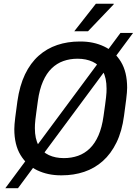

<svg xmlns="http://www.w3.org/2000/svg" viewBox="-20 -915 736 1013"><path d="M300.8 10Q232.5 10 176.9 -16.4Q121.2 -42.8 88.4 -96.9Q55.5 -151 55.5 -234Q55.5 -255.5 60.5 -295.9Q65.5 -336.2 71.8 -380.8Q83.5 -463.2 112.1 -522.9Q140.8 -582.5 184 -620.9Q227.2 -659.2 282 -677.6Q336.8 -696 399.8 -696H405.5Q473.8 -696 529.5 -669.6Q585.2 -643.2 618 -589.1Q650.8 -535 650.8 -452Q650.8 -430.8 645.8 -390.6Q640.8 -350.5 634.5 -305.2Q623.8 -222.8 594.6 -163.1Q565.5 -103.5 522.2 -65.1Q479 -26.8 424.2 -8.4Q369.5 10 306.5 10ZM317 -80.8Q357.2 -80.8 392 -93.1Q426.8 -105.5 453.9 -131.9Q481 -158.2 499.5 -200.5Q518 -242.8 526.2 -302.2Q531.2 -337.8 534.5 -361.5Q537.8 -385.2 539.5 -401.1Q541.2 -417 541.8 -427.6Q542.2 -438.2 542.2 -447.2Q542.2 -504.2 522.8 -538.8Q503.2 -573.2 468.8 -589.2Q434.2 -605.2 389.2 -605.2Q349 -605.2 314.2 -592.9Q279.5 -580.5 252.4 -554.1Q225.2 -527.8 206.8 -485.5Q188.2 -443.2 180 -383.8Q175.2 -348.2 171.9 -324.5Q168.5 -300.8 166.8 -284.9Q165 -269 164.5 -258.4Q164 -247.8 164 -238.8Q164 -182.8 183.5 -147.8Q203 -112.8 237.6 -96.8Q272.2 -80.8 317 -80.8ZM8.2 77.8 615.5 -741.2H682L75 77.8ZM372 -750.2 485.8 -895.2H580V-892.2L444.5 -750.2Z"/></svg>

Font: Chivo Medium
Style: Italic
Weight: 500
Italic angle: -8.05°
Designer: Hector Gatti
Foundry: Omnibus-Type
Version: Version 2.002